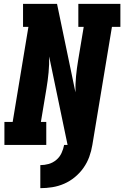

<svg xmlns="http://www.w3.org/2000/svg" viewBox="-20 -755 647 1000"><path d="M190 225V105Q212 105 233.5 99Q255 93 273 78Q291 63 300.5 42Q310 21 314 0H332L236 -461Q237 -420 233 -377.5Q229 -335 222 -294L193 -120H221V0H3V-120H46L128 -615H100V-735H277L373 -274Q372 -315 376 -357.5Q380 -400 387 -441L416 -615H388V-735H607V-615H563L461 0Q456 31 445 61.5Q434 92 415 119Q396 146 370 167.5Q344 189 314 202Q284 215 252.5 220Q221 225 190 225Z"/></svg>

Font: Iosevka Etoile Heavy Oblique
Style: Regular
Weight: 900
Italic angle: -9°
Designer: Belleve Invis
Foundry: Belleve Invis
Version: Version 15.5.2; ttfautohint (v1.8.4)